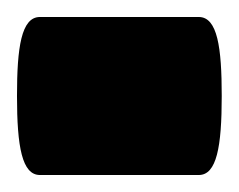

<svg xmlns="http://www.w3.org/2000/svg" viewBox="-47 -206 281 226"><path d="M187 -186H0C-22 -186 -27 -150 -27 -93C-27 -33 -21 0 0 0H187C208 0 214 -33 214 -93C214 -150 209 -186 187 -186Z"/></svg>

Font: FilmFarsi_V5 Display
Style: Regular
Weight: 400
Designer: Borna Izadpanah
Foundry: Borna Izadpanah
Version: Version 1.000;PS 001.000;hotconv 1.0.88;makeotf.lib2.5.64775